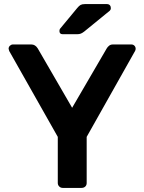

<svg xmlns="http://www.w3.org/2000/svg" viewBox="-20 -917 705 937"><path d="M286 0Q276 0 269 -7Q262 -14 262 -24V-249L25 -668Q22 -677 22 -679Q22 -688 28.5 -694Q35 -700 43 -700H133Q152 -700 164 -681L332 -391L501 -681Q505 -688 512.5 -694Q520 -700 531 -700H621Q630 -700 636 -694Q642 -688 642 -679Q642 -673 639 -668L403 -249V-24Q403 -13 396 -6.5Q389 0 378 0ZM286 -750Q270 -750 270 -766Q270 -774 275 -779L357 -878Q366 -889 373.5 -893Q381 -897 394 -897H502Q511 -897 516 -891.5Q521 -886 521 -877Q521 -870 516 -865L391 -763Q382 -756 374.5 -753Q367 -750 356 -750Z"/></svg>

Font: Rubik AZ
Style: Regular
Weight: 500
Designer: Hubert and Fischer
Foundry: Hubert & Fischer
Version: Version 2.000